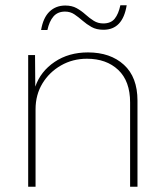

<svg xmlns="http://www.w3.org/2000/svg" viewBox="-20 -709 622 729"><path d="M87 0V-500H113L114 -380Q134 -438 187.5 -474Q241 -510 314 -510Q399 -510 450.5 -463Q502 -416 502 -327V0H474V-320Q474 -401 429 -443.5Q384 -486 310 -486Q256 -486 211.5 -460.5Q167 -435 141 -392Q115 -349 115 -294V0ZM461 -689Q446 -596 373 -596Q346 -596 327.5 -606.5Q309 -617 293.5 -630.5Q278 -644 262.5 -654.5Q247 -665 227 -665Q199 -665 183 -646.5Q167 -628 160 -595H136Q144 -642 168 -665Q192 -688 228 -688Q253 -688 271 -678Q289 -668 304.5 -654Q320 -640 336 -630Q352 -620 372 -620Q401 -620 415.5 -638Q430 -656 437 -689Z"/></svg>

Font: Work Sans ExtraLight
Style: Regular
Weight: 200
Designer: Wei Huang
Foundry: Wei Huang
Version: Version 2.010; ttfautohint (v1.8.3)